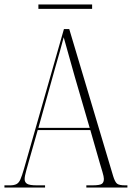

<svg xmlns="http://www.w3.org/2000/svg" viewBox="-22 -845 599 865"><path d="M-2 0V-10H23Q41 -10 52 -15.5Q63 -21 70 -37Q77 -53 86 -84L266 -714H290L488 -51Q496 -25 505.5 -17.5Q515 -10 542 -10H552V0H367V-10H393Q427 -10 436.5 -16.5Q446 -23 446 -39Q446 -49 439.5 -70.5Q433 -92 428 -109L385 -259H148L109 -122Q104 -104 96.5 -77.5Q89 -51 89 -38Q89 -24 100 -17Q111 -10 144 -10H181V0ZM151 -269H382L315 -499Q297 -562 285.5 -604Q274 -646 265 -677Q258 -649 248.5 -616Q239 -583 227 -541ZM151 -805V-825H393V-805Z"/></svg>

Font: Noto Serif Display Condensed ExtraLight
Style: Regular
Weight: 200
Width: 3
Designer: Monotype Design Team
Foundry: Monotype Imaging Inc.
Version: Version 2.009